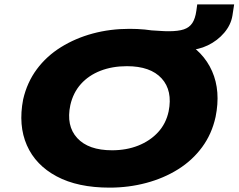

<svg xmlns="http://www.w3.org/2000/svg" viewBox="-20 -848 1092 879"><path d="M482 11Q336 11 239.5 -40.5Q143 -92 103 -183Q63 -274 86 -393Q104 -471 148.5 -531Q193 -591 259 -632Q325 -673 404.5 -694.5Q484 -716 573 -716Q719 -716 815 -664.5Q911 -613 951 -522Q991 -431 967 -313Q950 -235 905.5 -174.5Q861 -114 795.5 -73Q730 -32 649.5 -10.5Q569 11 482 11ZM493 -160Q559 -160 613 -181.5Q667 -203 703.5 -242.5Q740 -282 752 -338Q771 -433 720 -489Q669 -545 561 -545Q494 -545 440 -524Q386 -503 350.5 -463.5Q315 -424 302 -367Q282 -272 333.5 -216Q385 -160 493 -160ZM706 -619 673 -709Q694 -708 713.5 -706.5Q733 -705 752 -705Q796 -705 821.5 -713.5Q847 -722 860.5 -742.5Q874 -763 879 -799L883 -828H1052L1044 -776Q1037 -734 1006.5 -698Q976 -662 931.5 -640.5Q887 -619 839 -619Z"/></svg>

Font: Nunito Sans 10pt Expanded Black
Style: Italic
Weight: 900
Width: 7
Italic angle: -9°
Designer: Vernon Adams
Foundry: Vernon Adams
Version: Version 3.101;gftools[0.9.27]